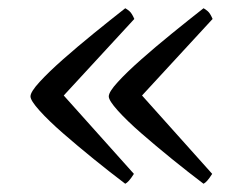

<svg xmlns="http://www.w3.org/2000/svg" viewBox="-20 -493 604 466"><path d="M284 -47Q247 -75 207.5 -107Q168 -139 133 -169.5Q98 -200 76 -224.5Q54 -249 54 -259Q54 -270 76 -294Q98 -318 132.5 -348.5Q167 -379 207 -411.5Q247 -444 284 -473Q288 -471 294 -466Q300 -461 306 -447L117 -242V-281L305 -71Q298 -60 293 -54.5Q288 -49 284 -47ZM474 -47Q437 -75 397.5 -107Q358 -139 323 -169.5Q288 -200 266 -224.5Q244 -249 244 -259Q244 -270 266 -294Q288 -318 322.5 -348.5Q357 -379 397 -411.5Q437 -444 474 -473Q478 -471 484 -466Q490 -461 496 -447L307 -242V-281L495 -71Q488 -60 483 -54.5Q478 -49 474 -47Z"/></svg>

Font: Texturina 12pt ExtraLight
Style: Regular
Weight: 250
Designer: Guillermo Torres Carreño
Foundry: Omnibus-Type
Version: Version 1.002